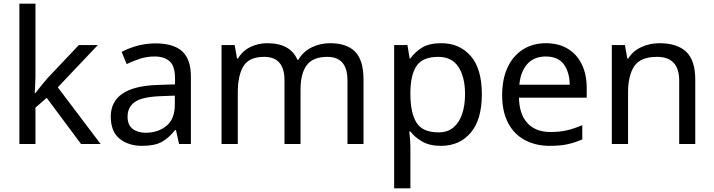

<svg xmlns="http://www.w3.org/2000/svg" viewBox="-20 -780 3867 1040"><path d="M172 -363Q172 -347 170.5 -321Q169 -295 168 -276H172Q178 -284 190 -299Q202 -314 214.5 -329.5Q227 -345 236 -355L407 -536H510L293 -307L525 0H419L233 -250L172 -197V0H85V-760H172Z M822 -545Q920 -545 967 -502Q1014 -459 1014 -365V0H950L933 -76H929Q894 -32 855.5 -11Q817 10 749 10Q676 10 628 -28.5Q580 -67 580 -149Q580 -229 643 -272.5Q706 -316 837 -320L928 -323V-355Q928 -422 899 -448Q870 -474 817 -474Q775 -474 737 -461.5Q699 -449 666 -433L639 -499Q674 -518 722 -531.5Q770 -545 822 -545ZM848 -259Q748 -255 709.5 -227Q671 -199 671 -148Q671 -103 698.5 -82Q726 -61 769 -61Q837 -61 882 -98.5Q927 -136 927 -214V-262Z M1768 -546Q1859 -546 1904 -499.5Q1949 -453 1949 -349V0H1862V-345Q1862 -472 1753 -472Q1675 -472 1641.5 -427Q1608 -382 1608 -296V0H1521V-345Q1521 -472 1411 -472Q1330 -472 1299 -422Q1268 -372 1268 -278V0H1180V-536H1251L1264 -463H1269Q1294 -505 1336.5 -525.5Q1379 -546 1427 -546Q1553 -546 1591 -456H1596Q1623 -502 1669.5 -524Q1716 -546 1768 -546Z M2370 -546Q2469 -546 2529.5 -477Q2590 -408 2590 -269Q2590 -132 2529.5 -61Q2469 10 2369 10Q2307 10 2266.5 -13.5Q2226 -37 2203 -68H2197Q2199 -51 2201 -25Q2203 1 2203 20V240H2115V-536H2187L2199 -463H2203Q2227 -498 2266 -522Q2305 -546 2370 -546ZM2354 -472Q2272 -472 2238.5 -426Q2205 -380 2203 -286V-269Q2203 -170 2235.5 -116.5Q2268 -63 2356 -63Q2405 -63 2436.5 -90Q2468 -117 2483.5 -163.5Q2499 -210 2499 -270Q2499 -362 2463.5 -417Q2428 -472 2354 -472Z M2937 -546Q3006 -546 3055.5 -516Q3105 -486 3131.5 -431.5Q3158 -377 3158 -304V-251H2791Q2793 -160 2837.5 -112.5Q2882 -65 2962 -65Q3013 -65 3052.5 -74.5Q3092 -84 3134 -102V-25Q3093 -7 3053 1.5Q3013 10 2958 10Q2882 10 2823.5 -21Q2765 -52 2732.5 -113.5Q2700 -175 2700 -264Q2700 -352 2729.5 -415Q2759 -478 2812.5 -512Q2866 -546 2937 -546ZM2936 -474Q2873 -474 2836.5 -433.5Q2800 -393 2793 -321H3066Q3065 -389 3034 -431.5Q3003 -474 2936 -474Z M3552 -546Q3648 -546 3697 -499.5Q3746 -453 3746 -349V0H3659V-343Q3659 -472 3539 -472Q3450 -472 3416 -422Q3382 -372 3382 -278V0H3294V-536H3365L3378 -463H3383Q3409 -505 3455 -525.5Q3501 -546 3552 -546Z"/></svg>

Font: Noto Sans Tai Viet
Style: Regular
Weight: 400
Designer: Monotype Design Team
Foundry: Monotype Imaging Inc.
Version: Version 2.003; ttfautohint (v1.8.4.7-5d5b)